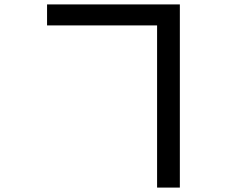

<svg xmlns="http://www.w3.org/2000/svg" viewBox="-20 -797 1040 869"><path d="M193 -682H691V52H794V-777H193Z"/></svg>

Font: GenYoGothic2 TW M
Style: Regular
Weight: 500
Version: Version 2.100;PS 2.1;hotconv 16.6.51;makeotf.lib2.5.65220 DE